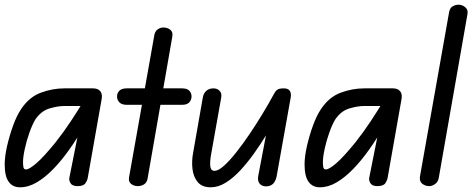

<svg xmlns="http://www.w3.org/2000/svg" viewBox="-28 -792 2015 817"><path d="M57 5Q26 5 9 -18.5Q-8 -42 -8 -92Q-8 -126 2 -170Q12 -214 27.5 -257Q43 -300 62 -328Q96 -379 145.5 -397.5Q195 -416 246 -416H349V-341H246Q218 -341 182.5 -330.5Q147 -320 122 -283Q109 -261 97 -227Q85 -193 77.5 -158.5Q70 -124 70 -102Q70 -92 71.5 -81.5Q73 -71 83 -71Q96 -71 126.5 -97Q157 -123 209 -187Q245 -233 273 -275.5Q301 -318 326 -359H377Q365 -322 345.5 -284.5Q326 -247 305 -213Q284 -179 265 -153Q233 -108 198.5 -72.5Q164 -37 128.5 -16Q93 5 57 5ZM302 0Q280 0 272.5 -12Q265 -24 267 -35L315 -276V-416H368Q389 -416 399 -403.5Q409 -391 404 -367L345 -33Q344 -26 336 -13Q328 0 302 0Z M558 0Q543 0 530.5 -9Q518 -18 521 -37L629 -644Q632 -659 643 -667Q654 -675 667 -675Q684 -675 696.5 -665.5Q709 -656 705 -635L600 -32Q597 -15 585 -7.5Q573 0 558 0ZM470 -382Q470 -396 480 -406Q490 -416 511 -416H747Q768 -416 777.5 -406Q787 -396 787 -382Q787 -367 777.5 -356.5Q768 -346 747 -346H511Q490 -346 480 -356.5Q470 -367 470 -382Z M869 5Q832 5 813.5 -17Q795 -39 791 -73Q787 -107 794 -143L835 -377Q838 -395 850 -405.5Q862 -416 880 -416Q897 -416 907 -405Q917 -394 913 -375L871 -139Q868 -124 866.5 -106.5Q865 -89 868.5 -77Q872 -65 885 -65Q901 -65 925 -86.5Q949 -108 977.5 -144Q1006 -180 1035 -223Q1064 -266 1090.5 -310Q1117 -354 1137 -391L1145 -283Q1127 -254 1103.5 -215.5Q1080 -177 1052.5 -138.5Q1025 -100 995 -67.5Q965 -35 933 -15Q901 5 869 5ZM1104 1Q1086 1 1076.5 -11Q1067 -23 1071 -44L1137 -391Q1143 -403 1151 -409.5Q1159 -416 1179 -416Q1199 -416 1205.5 -405Q1212 -394 1209 -377L1149 -41Q1147 -30 1141.5 -20Q1136 -10 1126.5 -4.5Q1117 1 1104 1Z M1333 5Q1302 5 1285 -18.5Q1268 -42 1268 -92Q1268 -126 1278 -170Q1288 -214 1303.5 -257Q1319 -300 1338 -328Q1372 -379 1421.5 -397.5Q1471 -416 1522 -416H1625V-341H1522Q1494 -341 1458.5 -330.5Q1423 -320 1398 -283Q1385 -261 1373 -227Q1361 -193 1353.5 -158.5Q1346 -124 1346 -102Q1346 -92 1347.5 -81.5Q1349 -71 1359 -71Q1372 -71 1402.5 -97Q1433 -123 1485 -187Q1521 -233 1549 -275.5Q1577 -318 1602 -359H1653Q1641 -322 1621.5 -284.5Q1602 -247 1581 -213Q1560 -179 1541 -153Q1509 -108 1474.5 -72.5Q1440 -37 1404.5 -16Q1369 5 1333 5ZM1578 0Q1556 0 1548.5 -12Q1541 -24 1543 -35L1591 -276V-416H1644Q1665 -416 1675 -403.5Q1685 -391 1680 -367L1621 -33Q1620 -26 1612 -13Q1604 0 1578 0Z M1798 0Q1782 0 1769 -10Q1756 -20 1759 -41L1883 -740Q1886 -758 1898 -765Q1910 -772 1923 -772Q1939 -772 1952 -761Q1965 -750 1961 -731L1839 -35Q1836 -18 1823.5 -9Q1811 0 1798 0Z"/></svg>

Font: Edu QLD Beginner Medium
Style: Regular
Weight: 500
Designer: Tina and Corey Anderson
Foundry: Google for Education
Version: Version 1.003